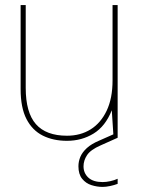

<svg xmlns="http://www.w3.org/2000/svg" viewBox="-20 -541 553 754"><path d="M243 12Q189 12 148 -8.5Q107 -29 84 -73.5Q61 -118 61 -191V-521H81V-196Q81 -99 121 -53.5Q161 -8 243 -8Q296 -8 336 -33Q376 -58 399 -106.5Q422 -155 422 -225V-521H442V0H426L419 -108Q394 -45 347.5 -16.5Q301 12 243 12ZM383 193Q361 193 339 186Q317 179 302.5 161Q288 143 288 112Q288 93 295.5 75Q303 57 321 40.5Q339 24 370 11L431 -16L442 0L375 30Q336 47 322 68Q308 89 308 112Q308 139 327 156.5Q346 174 383 174Q397 174 413 170.5Q429 167 442 161V181Q429 186 412.5 189.5Q396 193 383 193Z"/></svg>

Font: DM Sans 10pt Thin
Style: Regular
Weight: 250
Version: Version 4.004;gftools[0.9.30]